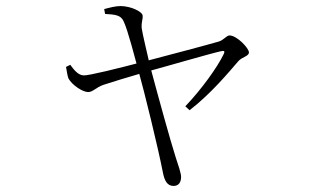

<svg xmlns="http://www.w3.org/2000/svg" viewBox="-20 -561 1040 634"><path d="M553 53C570 53 578 41 578 23C578 11 568 -18 560 -42C543 -95 503 -240 476 -341C466 -385 451 -447 448 -467C446 -488 452 -495 451 -509C451 -523 410 -541 378 -541C362 -541 342 -536 324 -531L327 -515C361 -513 379 -511 388 -491C402 -463 427 -364 436 -332C458 -253 502 -73 518 9C523 35 532 53 553 53ZM592 -210 606 -197C677 -252 735 -322 767 -359C779 -373 802 -375 802 -388C802 -402 762 -444 738 -444C728 -444 719 -429 703 -424C666 -413 518 -374 453 -357C373 -336 273 -311 256 -312C236 -313 222 -334 212 -347L198 -340C201 -323 203 -310 206 -302C218 -280 253 -257 271 -257C287 -257 296 -272 322 -281C340 -287 411 -309 460 -323C527 -341 670 -383 710 -392C720 -394 724 -393 718 -381C697 -338 647 -268 592 -210Z"/></svg>

Font: Source Han Serif CN VF
Style: Regular
Weight: 250
Designer: Ryoko NISHIZUKA 西塚涼子 (kana & ideographs); Frank Grießhammer (Latin, Greek & Cyrillic); Wenlong ZHANG 张文龙 (bopomofo); San
Foundry: Adobe
Version: Version 2.002;hotconv 1.1.0;makeotfexe 2.6.0